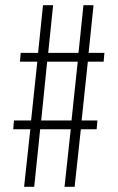

<svg xmlns="http://www.w3.org/2000/svg" viewBox="-20 -721 454 741"><path d="M380 -483H319L295 -256H356L353 -222H292L268 0H229L253 -222H135L112 0H73L97 -222H31L34 -256H100L124 -483H57L60 -517H127L146 -701H185L166 -517H283L302 -701H341L322 -517H383ZM256 -256 280 -483H162L139 -256Z"/></svg>

Font: TypoPRO Bebas Neue
Style: Regular
Weight: 400
Designer: Ryoichi Tsunekawa
Foundry: Ryoichi Tsunekawa
Version: Version 001.003